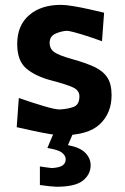

<svg xmlns="http://www.w3.org/2000/svg" viewBox="-20 -530 502 770"><path d="M228 12.5Q209.5 12.5 179.5 7.5Q149.5 2.5 114.8 -5Q80 -12.5 47 -20L55.5 -137Q108.5 -118.5 154.5 -104.8Q200.5 -91 219 -91Q251 -92.5 274.8 -101.2Q298.5 -110 298.5 -144Q298.5 -167 273.8 -179Q249 -191 185.5 -207.5Q121.5 -224.5 85.2 -255.5Q49 -286.5 49 -353.5Q49 -428 96.8 -469.2Q144.5 -510.5 224.5 -510.5Q244 -510.5 275.2 -505.2Q306.5 -500 339.5 -492.5Q372.5 -485 397.5 -479L389 -364.5Q358.5 -376 328.8 -385.5Q299 -395 277.2 -400.8Q255.5 -406.5 248.5 -406.5Q224 -405 201.5 -394.5Q179 -384 179 -357.5Q179 -335.5 196.2 -322Q213.5 -308.5 271 -292.5Q323 -278 357.8 -262Q392.5 -246 410 -219.8Q427.5 -193.5 427.5 -148.5Q427.5 -76.5 380.5 -32Q333.5 12.5 228 12.5ZM206 219Q198.5 219 177.8 216.8Q157 214.5 140 212V137.5Q149.5 139 162.5 140.8Q175.5 142.5 187.5 144Q217.5 142.5 230.5 133.8Q243.5 125 243.5 108.5Q243.5 94.5 228.8 82.5Q214 70.5 170 63.5L207 -24H275V0L252.5 52Q300.5 61 322 82.8Q343.5 104.5 343.5 133Q343.5 169 312.8 194Q282 219 206 219Z"/></svg>

Font: Commissioner Loud SemiBold
Style: Regular
Weight: 600
Designer: Kostas Bartsokas
Foundry: Kostas Bartsokas
Version: Version 1.000; ttfautohint (v1.8.3)